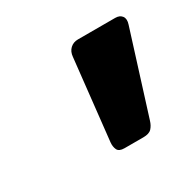

<svg xmlns="http://www.w3.org/2000/svg" viewBox="-70 -787 404 397"><g transform="rotate(-30 131.5 -588.5)"><path d="M126 -467Q113 -467 109.5 -474.5Q106 -482 107 -492L128 -684Q129 -696 136.5 -703Q144 -710 155 -710H244Q255 -710 260 -703Q265 -696 261 -684L200 -490Q197 -480 191 -473.5Q185 -467 171 -467Z"/></g></svg>

Font: Rubik Light Medium
Style: Italic
Weight: 500
Italic angle: -12°
Version: Version 2.104